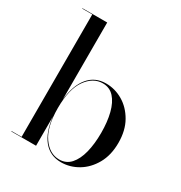

<svg xmlns="http://www.w3.org/2000/svg" viewBox="-177 -876 953 1012"><g transform="rotate(30 299.0 -370.0)"><path d="M93 -747.5H32V-750H182.5V-282Q191.5 -371.5 231.8 -420.2Q272 -469 339 -469Q393.5 -469 441.8 -440.5Q490 -412 520.5 -358.5Q551 -305 551 -230Q551 -155 520.5 -101.2Q490 -47.5 441.8 -18.8Q393.5 10 339 10Q272 10 231.8 -39.2Q191.5 -88.5 182.5 -178V0H32V-2.5H93ZM182.5 -230Q182.5 -115 223.8 -56.5Q265 2 323.5 2Q365.5 2 392.5 -28Q419.5 -58 432.8 -110.5Q446 -163 446 -230Q446 -297 432.8 -349.2Q419.5 -401.5 392.5 -431.2Q365.5 -461 323.5 -461Q265 -461 223.8 -403Q182.5 -345 182.5 -230Z"/></g></svg>

Font: Bodoni* 72pt
Style: Regular
Weight: 400
Version: Version 2.3